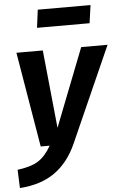

<svg xmlns="http://www.w3.org/2000/svg" viewBox="-78 -802 684 1066"><g transform="rotate(-5 264.0 -269.0)"><path d="M306 3Q261 103 184 157.5Q107 212 -11 220L-15 118Q62 108 102 82Q142 56 174 0H124L35 -530H182L226 -95L396 -530H543ZM161 -658 174 -758H468L454 -658Z"/></g></svg>

Font: Fira Sans SemiBold
Style: Italic
Weight: 600
Italic angle: -8°
Designer: bBox Type GmbH & Carrois Corporate GbR & Edenspiekermann AG
Foundry: bBox Type GmbH & Carrois Corporate GbR & Edenspiekermann AG
Version: Version 4.301